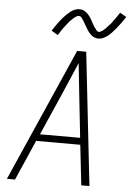

<svg xmlns="http://www.w3.org/2000/svg" viewBox="-63 -1011 725 1057"><g transform="rotate(5 300.0 -482.5)"><path d="M16 0 340 -735H390L472 0H427L402 -222H158L61 0ZM398 -260 373 -490Q368 -535 363.5 -579.5Q359 -624 354 -669Q335 -624 315.5 -579.5Q296 -535 277 -490L176 -260ZM450 -813Q442 -813 435 -815Q428 -817 421.5 -820.5Q415 -824 410 -828.5Q405 -833 400 -838.5Q395 -844 391 -850Q387 -856 383.5 -862Q380 -868 376.5 -874Q373 -880 369 -887Q365 -894 361 -900.5Q357 -907 353.5 -912Q350 -917 345.5 -922.5Q341 -928 333 -928Q329 -928 324 -926Q319 -924 315.5 -921.5Q312 -919 308 -916Q304 -913 300 -909Q296 -905 293.5 -902.5Q291 -900 288.5 -897.5Q286 -895 283 -892Q280 -889 277.5 -885.5Q275 -882 272 -878.5Q269 -875 266 -871Q263 -867 260 -863Q257 -859 253.5 -854.5Q250 -850 246.5 -845Q243 -840 240 -835Q237 -830 233.5 -824.5Q230 -819 226 -813L190 -834Q197 -843 202 -851.5Q207 -860 213 -868Q219 -876 224 -883Q229 -890 234 -896Q239 -902 244 -908Q249 -914 254 -919Q259 -924 263.5 -928.5Q268 -933 275 -939Q282 -945 288 -949.5Q294 -954 301.5 -957.5Q309 -961 317 -963Q325 -965 333 -965Q341 -965 347.5 -963.5Q354 -962 361 -958Q368 -954 373 -949.5Q378 -945 383 -939.5Q388 -934 392 -928.5Q396 -923 399.5 -916.5Q403 -910 406.5 -904Q410 -898 413.5 -891Q417 -884 421 -878Q425 -872 429 -867Q433 -862 437.5 -856Q442 -850 450 -850Q454 -850 459 -852.5Q464 -855 467 -857Q470 -859 474 -862Q478 -865 482.5 -869.5Q487 -874 489 -876Q491 -878 493.5 -881Q496 -884 499 -887Q502 -890 504.5 -893Q507 -896 510.5 -899.5Q514 -903 517 -907Q520 -911 522.5 -915.5Q525 -920 529 -924.5Q533 -929 536 -933.5Q539 -938 542.5 -943Q546 -948 549.5 -953.5Q553 -959 557 -965L593 -945Q586 -936 580.5 -927Q575 -918 569.5 -910.5Q564 -903 558.5 -896Q553 -889 548 -882.5Q543 -876 538 -870.5Q533 -865 528.5 -860Q524 -855 519.5 -850Q515 -845 508 -839Q501 -833 495 -829Q489 -825 481 -821Q473 -817 465.5 -815Q458 -813 450 -813Z"/></g></svg>

Font: Iosevka Extralight Extended
Style: Italic
Weight: 200
Width: 7
Italic angle: -9°
Monospace: yes
Designer: Belleve Invis
Foundry: Belleve Invis
Version: Version 32.5.0; ttfautohint (v1.8.4)